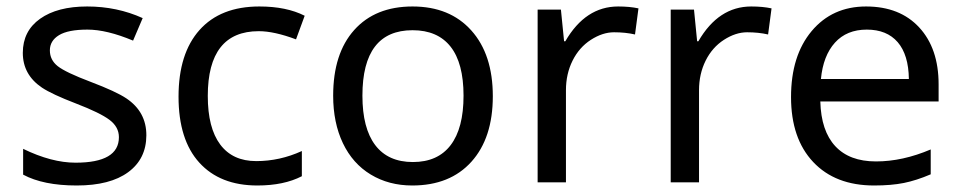

<svg xmlns="http://www.w3.org/2000/svg" viewBox="-20 -566 2984 596"><path d="M51.8 -23.9V-104Q140.1 -61 214.4 -61Q349.1 -61 349.1 -140.1Q349.1 -171.9 320.1 -193.8Q291 -215.8 216.1 -244.6Q141.1 -273.4 110.4 -293.9Q50.8 -334 50.8 -401.9Q50.8 -469.7 104.5 -507.8Q158.2 -545.9 250.7 -545.9Q343.3 -545.9 422.9 -509.8L393.1 -439.9Q311.5 -474.1 251.5 -474.1Q191.4 -474.1 163.1 -456.8Q134.8 -439.5 134.8 -409.7Q134.8 -379.9 159.2 -360.6Q183.6 -341.3 261.7 -311.8Q339.8 -282.2 372.1 -260.7Q434.6 -218.8 434.3 -145.8Q434.1 -72.8 377.9 -31.5Q321.8 9.8 218 9.8Q114.3 9.8 51.8 -23.9Z M783.2 -469.2Q625 -469.2 625 -268.1Q625 -168.9 663.6 -117.4Q702.1 -65.9 775.4 -65.9Q848.6 -65.9 917 -97.2V-19Q861.3 9.8 778.8 9.8Q663.1 9.8 598.6 -61.3Q534.2 -132.3 534.2 -266.1Q534.2 -399.9 599.4 -472.9Q664.6 -545.9 785.2 -545.9Q869.1 -545.9 925.8 -517.1L898.9 -443.8Q831.1 -469.2 783.2 -469.2Z M1105 -269Q1105 -168 1144.8 -115.5Q1184.6 -63 1261.7 -63Q1338.9 -63 1378.9 -115.5Q1418.9 -168 1418.9 -269Q1418.9 -370.1 1378.7 -421.1Q1338.4 -472.2 1260.7 -472.2Q1105 -472.2 1105 -269ZM1259.8 9.8Q1187 9.8 1130.9 -24.2Q1074.7 -58.1 1044.4 -121.6Q1014.2 -185.1 1014.2 -269Q1014.2 -399.9 1079.6 -472.9Q1145 -545.9 1260.7 -545.9Q1376.5 -545.9 1443.1 -471.4Q1509.8 -397 1509.8 -267.3Q1509.8 -137.7 1443.4 -64Q1377 9.8 1259.8 9.8Z M1898.9 -545.9Q1934.6 -545.9 1961.9 -540L1951.2 -459Q1921.4 -465.8 1886 -465.8Q1850.6 -465.8 1814.2 -442.4Q1777.8 -418.9 1757.3 -377.7Q1736.8 -336.4 1736.8 -286.1V0H1648.9V-536.1H1721.2L1731 -438H1734.9Q1797.4 -545.9 1898.9 -545.9Z M2312 -545.9Q2347.7 -545.9 2375 -540L2364.3 -459Q2334.5 -465.8 2299.1 -465.8Q2263.7 -465.8 2227.3 -442.4Q2190.9 -418.9 2170.4 -377.7Q2149.9 -336.4 2149.9 -286.1V0H2062V-536.1H2134.3L2144 -438H2147.9Q2210.4 -545.9 2312 -545.9Z M2528.3 -320.8H2801.3Q2800.3 -396 2766.6 -435.1Q2732.9 -474.1 2670.7 -474.1Q2608.4 -474.1 2571.8 -433.6Q2535.2 -393.1 2528.3 -320.8ZM2869.1 -102.1V-24.9Q2824.7 -5.9 2785.6 2Q2746.6 9.8 2693.4 9.8Q2572.8 9.8 2504.2 -63.2Q2435.5 -136.2 2435.5 -264.6Q2435.5 -393.1 2499.5 -469.5Q2563.5 -545.9 2668.5 -545.9Q2773.4 -545.9 2833.5 -480.7Q2893.6 -415.5 2893.6 -304.2V-251H2526.4Q2528.8 -159.7 2572.8 -112.3Q2616.7 -64.9 2699.2 -64.9Q2781.7 -64.9 2869.1 -102.1Z"/></svg>

Font: NotoSans
Style: Regular
Weight: 400
Designer: Monotype Design team
Foundry: Monotype Imaging Inc.
Version: Version 1.04